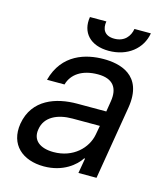

<svg xmlns="http://www.w3.org/2000/svg" viewBox="-111 -813 786 910"><g transform="rotate(15 282.5 -358.0)"><path d="M188.6 12.4C282.7 12.4 340.9 -37.3 364.3 -73.9H368.6L355.8 0H444.6L504.6 -360.1C532.7 -529.8 406.6 -552.6 332.7 -552.6C246.4 -552.6 133.2 -522.7 97.7 -388.1H183.6C198.2 -441.1 247.5 -475.5 324.9 -475.5C399.5 -475.5 427.2 -434.7 416.5 -368.3L408 -315.7H265.3C163.4 -315.7 51.1 -279.5 29.8 -154.5C12.8 -47.9 84.9 12.4 188.6 12.4ZM119 -151.3C128.6 -213.4 188.2 -241.8 261.7 -241.8H396.3L388.1 -197.1C375.4 -128.9 312.5 -65 215.9 -65C150.6 -65 109 -94.5 119 -151.3ZM217.3 -728C204.5 -650.6 253.2 -596.2 344.1 -596.2C436.4 -596.2 503.2 -650.6 516.3 -728H435.7C429.7 -691.4 404.8 -658.7 354.8 -658.7C305 -658.7 291.5 -691.4 297.9 -728Z"/></g></svg>

Font: Margiela Sans Text
Style: Italic
Weight: 400
Italic angle: -9.39999°
Designer: Stefan Endress, Andreas Faust
Version: Version 1.100;FEAKit 1.0